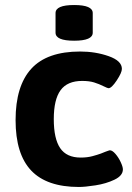

<svg xmlns="http://www.w3.org/2000/svg" viewBox="-20 -736 525 764"><path d="M42 -258Q42 -394 104.5 -462.5Q167 -531 299 -531Q360 -531 412.5 -512.5Q465 -494 465 -462Q465 -447 444.5 -416Q424 -385 412 -385Q408 -385 394 -392Q374 -402 354.5 -408Q335 -414 307 -414Q248 -414 221 -377Q194 -340 194 -262Q194 -184 219.5 -146.5Q245 -109 301 -109Q327 -109 347.5 -114.5Q368 -120 381.5 -125Q395 -130 399 -132Q415 -138 417 -138Q427 -138 439.5 -123.5Q452 -109 460.5 -90.5Q469 -72 469 -62Q469 -37 435.5 -21Q402 -5 360 1.5Q318 8 294 8Q166 8 104 -57.5Q42 -123 42 -258ZM201 -606V-684Q201 -716 275 -716Q349 -716 349 -684V-606Q349 -574 275 -574Q201 -574 201 -606Z"/></svg>

Font: Asap-Bold
Style: Bold
Weight: 700
Designer: Pablo Cosgaya
Foundry: Omnibus-Type
Version: Version 2.000; ttfautohint (v1.8)